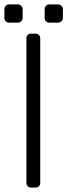

<svg xmlns="http://www.w3.org/2000/svg" viewBox="-26 -853 306 873"><path d="M135 0H116Q106 0 100 -6Q94 -12 94 -22V-678Q94 -688 100 -694Q106 -700 116 -700H135Q145 -700 151 -694Q157 -688 157 -678V-22Q157 -12 151 -6Q145 0 135 0ZM54 -750H16Q6 -750 0 -756Q-6 -762 -6 -772V-810Q-6 -820 0 -826.5Q6 -833 16 -833H54Q64 -833 70.5 -826.5Q77 -820 77 -810V-772Q77 -762 70.5 -756Q64 -750 54 -750ZM237 -750H199Q189 -750 183 -756Q177 -762 177 -772V-810Q177 -820 183 -826.5Q189 -833 199 -833H237Q247 -833 253.5 -826.5Q260 -820 260 -810V-772Q260 -762 253.5 -756Q247 -750 237 -750Z"/></svg>

Font: Rubik
Style: Regular
Weight: 300
Designer: Hubert & Fischer
Foundry: Hubert & Fischer
Version: Version 1.100